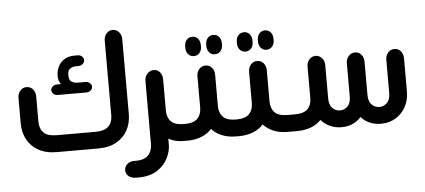

<svg xmlns="http://www.w3.org/2000/svg" viewBox="-53 -747 2297 1037"><g transform="rotate(-5 1096.0 -228.0)"><path d="M455 0H232Q172 0 131.5 -23Q91 -46 70.5 -84.5Q50 -123 50 -170V-309Q50 -333 64 -348.5Q78 -364 98 -364Q119 -364 132.5 -348.5Q146 -333 146 -309V-172Q146 -135 167 -113Q188 -91 240 -91H447Q498 -91 519.5 -113Q541 -135 541 -172V-577Q541 -600 554.5 -615.5Q568 -631 588 -631Q609 -631 622.5 -615.5Q636 -600 636 -577V-170Q636 -123 615.5 -84.5Q595 -46 555 -23Q515 0 455 0ZM372 -511H388Q402 -511 411.5 -502.5Q421 -494 421 -482Q421 -471 411.5 -462Q402 -453 388 -453H374Q357 -453 343 -444Q329 -435 329 -412V-406Q329 -381 343 -372.5Q357 -364 374 -364H418Q432 -364 441.5 -355Q451 -346 451 -335Q451 -324 441.5 -315.5Q432 -307 418 -307H264Q249 -307 239.5 -315.5Q230 -324 230 -335Q230 -346 239.5 -355Q249 -364 264 -364H285Q277 -375 274 -385.5Q271 -396 271 -406V-412Q271 -437 282 -459.5Q293 -482 315 -496.5Q337 -511 372 -511Z M936 0H919Q894 0 873 -5.5Q852 -11 837 -20V12Q837 47 818.5 85Q800 123 760.5 149Q721 175 657 175H645Q621 175 605.5 162.5Q590 150 590 130Q590 111 604.5 97.5Q619 84 641 84H651Q680 84 698 76Q716 68 725 55Q734 42 737.5 28Q741 14 741 2V-341Q741 -365 756 -380.5Q771 -396 790 -396Q811 -396 824 -380.5Q837 -365 837 -341V-172Q837 -135 858 -113Q879 -91 931 -91H936Z M1014 -452Q995 -452 983 -465.5Q971 -479 971 -501V-507Q971 -530 983 -543.5Q995 -557 1014 -557Q1032 -557 1044 -543.5Q1056 -530 1056 -507V-501Q1056 -479 1044 -465.5Q1032 -452 1014 -452ZM1127 -452Q1109 -452 1097 -465.5Q1085 -479 1085 -501V-507Q1085 -530 1097 -543.5Q1109 -557 1127 -557Q1146 -557 1158 -543.5Q1170 -530 1170 -507V-501Q1170 -479 1158 -465.5Q1146 -452 1127 -452ZM1217 -91V0H1204Q1159 0 1126 -14Q1093 -28 1071 -52Q1050 -28 1016 -14Q982 0 938 0H925V-91H930Q981 -91 1002 -113Q1023 -135 1023 -172V-341Q1023 -365 1037 -380.5Q1051 -396 1071 -396Q1092 -396 1105.5 -380.5Q1119 -365 1119 -341V-172Q1119 -135 1140 -113Q1161 -91 1212 -91Z M1294 -452Q1275 -452 1263 -465.5Q1251 -479 1251 -501V-507Q1251 -530 1263 -543.5Q1275 -557 1294 -557Q1312 -557 1324 -543.5Q1336 -530 1336 -507V-501Q1336 -479 1324 -465.5Q1312 -452 1294 -452ZM1407 -452Q1389 -452 1377 -465.5Q1365 -479 1365 -501V-507Q1365 -530 1377 -543.5Q1389 -557 1407 -557Q1426 -557 1438 -543.5Q1450 -530 1450 -507V-501Q1450 -479 1438 -465.5Q1426 -452 1407 -452ZM1497 -91V0H1484Q1439 0 1406 -14Q1373 -28 1351 -52Q1330 -28 1296 -14Q1262 0 1218 0H1205V-91H1210Q1261 -91 1282 -113Q1303 -135 1303 -172V-341Q1303 -365 1317 -380.5Q1331 -396 1351 -396Q1372 -396 1385.5 -380.5Q1399 -365 1399 -341V-172Q1399 -135 1420 -113Q1441 -91 1492 -91Z M1485 0V-91H1529Q1578 -91 1599 -112.5Q1620 -134 1620 -171V-341Q1620 -365 1634 -380.5Q1648 -396 1668 -396Q1688 -396 1702 -380.5Q1716 -365 1716 -341V-162Q1716 -126 1733 -108.5Q1750 -91 1775 -91Q1799 -91 1816 -108.5Q1833 -126 1833 -162V-341Q1833 -365 1847.5 -380.5Q1862 -396 1881 -396Q1902 -396 1915.5 -380.5Q1929 -365 1929 -341V-162Q1929 -126 1946.5 -108.5Q1964 -91 1988 -91Q2012 -91 2029.5 -108.5Q2047 -126 2047 -162V-341Q2047 -365 2061 -380.5Q2075 -396 2095 -396Q2116 -396 2129.5 -380.5Q2143 -365 2143 -341V-162Q2143 -114 2122.5 -77.5Q2102 -41 2067.5 -20.5Q2033 0 1991 0H1987Q1957 0 1929 -11.5Q1901 -23 1881 -46Q1862 -24 1835 -12Q1808 0 1777 0H1774Q1741 0 1712.5 -13Q1684 -26 1664 -49Q1641 -24 1607 -12Q1573 0 1534 0Z"/></g></svg>

Font: Beiruti SemiBold
Style: Regular
Weight: 600
Designer: Arlette Boutros
Foundry: Boutros
Version: Version 1.41